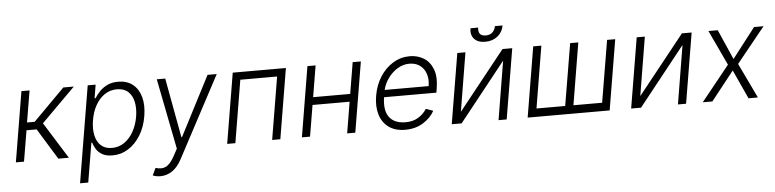

<svg xmlns="http://www.w3.org/2000/svg" viewBox="-51 -1004 6000 1486"><g transform="rotate(-5 2949.0 -261.0)"><path d="M38 0 128.9 -545.5H192.1L150.9 -300.1H210.2L454.2 -545.5H535.9L273.1 -283L449.9 0H367.9L220.5 -240.4H141.7L101.2 0Z M518.8 204.5 643.8 -545.5H705.3L688.2 -441.4H696Q710.9 -465.9 735.1 -491.7Q759.2 -517.4 795.1 -535.2Q831 -552.9 881 -552.9Q948.5 -552.9 993.3 -517.6Q1038 -482.2 1055.8 -419Q1073.5 -355.8 1059.7 -271.3Q1045.8 -186.8 1006.9 -123.2Q968 -59.7 911.6 -24.1Q855.1 11.4 788.4 11.4Q739 11.4 708.6 -6.4Q678.3 -24.1 662.3 -50.2Q646.3 -76.3 639.2 -101.2H633.5L582.4 204.5ZM660.9 -272.4Q650.2 -206.7 661.2 -155.5Q672.2 -104.4 704.4 -75.5Q736.5 -46.5 789.1 -46.5Q843.4 -46.5 886.2 -76.5Q929 -106.5 957.2 -157.7Q985.4 -208.8 996.1 -272.4Q1006.4 -335.2 995.7 -385.7Q985.1 -436.1 952.9 -465.7Q920.8 -495.4 865.8 -495.4Q812.5 -495.4 770.2 -466.8Q728 -438.2 699.8 -388Q671.5 -337.7 660.9 -272.4Z M1143.8 204.2Q1125 204.2 1109.2 200.6Q1093.4 197.1 1084.5 192.8L1111.2 136.7Q1155.9 152 1190.5 135.7Q1225.1 119.3 1258.5 58.2L1288.4 2.8L1180.4 -545.5H1246.1L1331.3 -82.4H1335.9L1574.9 -545.5H1646.3L1310.7 85.6Q1278.4 146.7 1236 175.4Q1193.5 204.2 1143.8 204.2Z M1679.7 0 1770.6 -545.5H2183.6L2092.7 0H2029.1L2110.1 -485.8H1824.2L1743.3 0Z M2414.4 -545.5 2373.9 -302.2H2661.9L2702.4 -545.5H2766L2675.1 0H2611.9L2652 -242.5H2364L2323.5 0H2260.3L2350.9 -545.5Z M3062.1 11.4Q2985.8 11.4 2935.9 -24.3Q2886 -60 2866.3 -123.4Q2846.6 -186.8 2860.4 -269.5Q2874.3 -352.3 2915.1 -416.2Q2956 -480.1 3015.8 -516.5Q3075.6 -552.9 3146.3 -552.9Q3205.6 -552.9 3253.6 -524Q3301.5 -495 3324.6 -435.7Q3347.7 -376.4 3332.4 -285.2L3327.4 -253.9H2920.8Q2904.8 -151.3 2944.6 -98.9Q2984.4 -46.5 3071 -46.5Q3129.6 -46.5 3171.2 -73Q3212.7 -99.4 3234.4 -136L3290.8 -116.5Q3263.8 -65 3204.2 -26.8Q3144.5 11.4 3062.1 11.4ZM2930.4 -309.7H3272Q3280.9 -362.2 3267 -404.3Q3253.2 -446.4 3220 -470.9Q3186.8 -495.4 3137.8 -495.4Q3089.5 -495.4 3046.3 -469.1Q3003.2 -442.8 2972.5 -400.6Q2941.8 -358.3 2930.4 -309.7Z M3503.2 -89.8 3866.5 -545.5H3942.1L3851.2 0H3788L3863.3 -455.6L3501.1 0H3424.4L3515.3 -545.5H3578.5ZM3823.2 -727.3H3882.8Q3874.3 -676.5 3835.4 -644.9Q3796.5 -613.3 3738.6 -613.3Q3681.5 -613.3 3653.2 -644.9Q3625 -676.5 3633.5 -727.3H3693.2Q3688.6 -699.2 3700.6 -680.4Q3712.7 -661.6 3746.8 -661.6Q3780.9 -661.6 3799.7 -680.4Q3818.5 -699.2 3823.2 -727.3Z M4105.1 -545.5H4168.3L4088.4 -64.3H4311.4L4392 -545.5H4455.3L4375.4 -64.3H4598.4L4679 -545.5H4742.2L4651.3 0H4014.2Z M4897 -89.8 5260.3 -545.5H5335.9L5245 0H5181.8L5257.1 -455.6L4894.9 0H4818.2L4909.1 -545.5H4972.3Z M5538.7 -545.5 5641 -312.9 5820.7 -545.5H5894.5L5672.9 -271.7L5802.9 0H5730.1L5627.1 -224.8L5449.2 0H5374.6L5594.1 -273.1L5466.3 -545.5Z"/></g></svg>

Font: Inter Light  BETA
Style: Italic
Weight: 300
Italic angle: 9.39999°
Designer: Rasmus Andersson
Foundry: rsms
Version: Version 3.011;git-f93a4a705